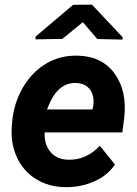

<svg xmlns="http://www.w3.org/2000/svg" viewBox="-20 -770 569 800"><path d="M252.4 9.8Q183.1 9.3 129.6 -24.2Q76.2 -57.6 49.8 -116Q23.4 -174.3 29.3 -244.6L30.8 -264.2Q38.1 -341.3 75.7 -405.8Q113.3 -470.2 172.4 -505.1Q231.4 -540 303.2 -538.1Q405.3 -536.1 457.8 -463.1Q510.3 -390.1 497.6 -278.3L489.7 -218.3H166Q164.1 -167 190.9 -136.2Q217.8 -105.5 264.2 -104.5Q339.4 -102.5 396 -162.6L459 -84.5Q429.2 -39.6 373 -14.4Q316.9 10.7 252.4 9.8ZM296.4 -424.3Q258.3 -425.3 228.8 -400.4Q199.2 -375.5 175.8 -314H365.2L368.2 -326.7Q371.1 -346.2 368.7 -363.8Q363.8 -392.1 344.7 -408Q325.7 -423.8 296.4 -424.3ZM490.7 -615.2V-605L385.3 -607.4L325.2 -677.7L239.7 -607.9L127.9 -606V-617.2L284.7 -750L363.3 -750.5Z"/></svg>

Font: RobotoInd
Style: Bold Italic
Weight: 700
Italic angle: -12°
Designer: Google
Version: Version 2.001150; 2014